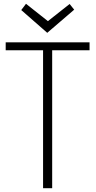

<svg xmlns="http://www.w3.org/2000/svg" viewBox="-20 -992 504 1012"><path d="M452 -769V-727H242L255 -741V0H207V-741L221 -727H10V-769ZM92 -939 117 -972 237 -877H228L347 -971L371 -941L229 -819Z"/></svg>

Font: Yaldevi ExtraLight
Style: Regular
Weight: 200
Designer: Sol Matas, Rajitha Manaperi, Kosala Senevirathne
Foundry: Mooniak
Version: Version 1.100